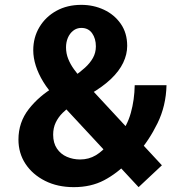

<svg xmlns="http://www.w3.org/2000/svg" viewBox="-20 -760 750 791"><path d="M211 -355Q179 -389 158.5 -422.5Q138 -456 127.5 -489Q117 -522 117 -553Q117 -606 142.5 -648.5Q168 -691 212.5 -715.5Q257 -740 315 -740Q365 -740 408 -720Q451 -700 477.5 -662Q504 -624 504 -571Q504 -536 487.5 -501.5Q471 -467 437.5 -435Q404 -403 351 -372L283 -444Q309 -462 330 -481Q351 -500 363 -521.5Q375 -543 375 -569Q375 -601 359.5 -623Q344 -645 315 -645Q296 -645 281.5 -633.5Q267 -622 259.5 -604Q252 -586 252 -565Q252 -540 261 -517.5Q270 -495 284.5 -475Q299 -455 315 -437L647 -79L551 11ZM284 11Q217 11 165.5 -15Q114 -41 85 -85Q56 -129 56 -185Q56 -256 98.5 -310.5Q141 -365 206 -403L275 -326Q255 -312 237.5 -294.5Q220 -277 209.5 -255Q199 -233 199 -205Q199 -171 214.5 -148Q230 -125 255.5 -114Q281 -103 310 -103Q346 -103 375 -120.5Q404 -138 426 -167L509 -94Q463 -46 409 -17.5Q355 11 284 11ZM471 -202Q504 -241 519 -295Q534 -349 535 -409H666Q664 -324 629 -252.5Q594 -181 546 -127Z"/></svg>

Font: Murecho Thin SemiBold
Style: Regular
Weight: 600
Version: Version 1.010